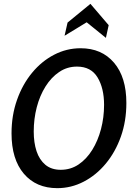

<svg xmlns="http://www.w3.org/2000/svg" viewBox="-20 -965 695 999"><path d="M278 14Q168 14 104 -61.2Q40 -136.5 40 -271Q40 -364.5 68.5 -445.2Q97 -526 146.8 -586.2Q196.5 -646.5 261.5 -680.2Q326.5 -714 399.5 -714Q509 -714 573.2 -638.8Q637.5 -563.5 637.5 -429Q637.5 -335 609 -254.5Q580.5 -174 530.5 -113.8Q480.5 -53.5 415.5 -19.8Q350.5 14 278 14ZM296 -81.5Q347.5 -81.5 388.8 -109.2Q430 -137 459.8 -184.8Q489.5 -232.5 505.5 -293.2Q521.5 -354 521.5 -419.5Q521.5 -506 487.5 -562.2Q453.5 -618.5 380.5 -618.5Q329.5 -618.5 288 -590.5Q246.5 -562.5 216.8 -515Q187 -467.5 171.2 -406.8Q155.5 -346 155.5 -280.5Q155.5 -223 170.2 -178.2Q185 -133.5 216.2 -107.5Q247.5 -81.5 296 -81.5ZM316 -779 331.5 -847.5 450.5 -945 545.5 -834 531 -768 431 -849Z"/></svg>

Font: Cabin Condensed Medium
Style: Italic
Weight: 500
Width: 3
Italic angle: -10°
Designer: Pablo Impallari
Foundry: Pablo Impallari. http://www.impallari.com Igino Marini. http://www.ikern.com
Version: Version 3.001; ttfautohint (v1.8.3)